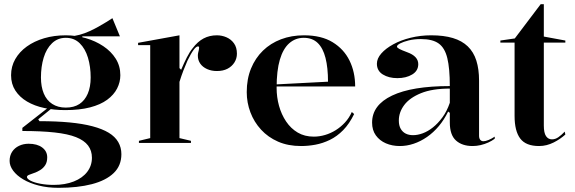

<svg xmlns="http://www.w3.org/2000/svg" viewBox="-20 -684 2753 919"><path d="M260 215Q208 215 165 204Q122 193 91 174.5Q60 156 43 133Q26 110 26 86Q26 61 38 42.5Q50 24 71 14Q92 4 117 4Q158 4 182 22Q206 40 206 69Q206 92 196.5 106.5Q187 121 172.5 130Q158 139 143 144Q128 149 118.5 153Q109 157 109 163Q109 172 126.5 181Q144 190 173.5 195.5Q203 201 237 201Q292 201 333.5 184.5Q375 168 397.5 138.5Q420 109 420 71Q420 37 401.5 12.5Q383 -12 344 -27.5Q305 -43 241 -50Q177 -57 87 -57V-72L216 -173L227 -165L163 -113L169 -104Q249 -104 312.5 -98Q376 -92 423 -79.5Q470 -67 500.5 -48.5Q531 -30 546 -4Q561 22 561 54Q561 109 524 144.5Q487 180 419.5 197.5Q352 215 260 215ZM292 -157Q239 -157 192 -167Q145 -177 109.5 -198Q74 -219 53.5 -250.5Q33 -282 33 -324Q33 -366 53 -401Q73 -436 108.5 -461.5Q144 -487 191.5 -501Q239 -515 295 -515Q344 -515 390.5 -501.5Q437 -488 474.5 -463Q512 -438 534 -403Q556 -368 556 -324Q556 -291 540.5 -260.5Q525 -230 493 -206.5Q461 -183 411 -170Q361 -157 292 -157ZM295 -169Q334 -169 360 -186Q386 -203 400 -235.5Q414 -268 414 -313Q414 -365 401 -408Q388 -451 361.5 -477Q335 -503 295 -503Q256 -503 229 -477Q202 -451 189 -408Q176 -365 176 -313Q176 -269 189.5 -236.5Q203 -204 230 -186.5Q257 -169 295 -169ZM374 -493 315 -510Q337 -511 361 -517.5Q385 -524 408 -534.5Q431 -545 451.5 -556.5Q472 -568 489 -578.5Q506 -589 518 -597L554 -510H374Z M645 0V-10L699 -23V-468H641V-479L839 -515V-358L847 -350Q861 -383 874.5 -409.5Q888 -436 902 -453Q926 -485 954.5 -500Q983 -515 1018 -515Q1042 -515 1064 -505.5Q1086 -496 1100 -476.5Q1114 -457 1114 -427Q1114 -404 1102 -385Q1090 -366 1069 -355Q1048 -344 1018 -344Q992 -344 971 -353.5Q950 -363 938.5 -379.5Q927 -396 927 -417Q927 -425 928.5 -431.5Q930 -438 931.5 -444Q933 -450 933 -455Q933 -462 928 -462Q919 -462 906.5 -445Q894 -428 877 -393Q868 -373 858 -347Q848 -321 839 -292V-23L894 -10V0Z M1435 -515Q1518 -515 1572 -482Q1626 -449 1653 -394Q1680 -339 1680 -270H1301V-280L1550 -293Q1550 -360 1538 -407Q1526 -454 1500.5 -478.5Q1475 -503 1434 -503Q1394 -503 1364.5 -477Q1335 -451 1319.5 -398.5Q1304 -346 1304 -264Q1304 -219 1315.5 -177.5Q1327 -136 1349.5 -102.5Q1372 -69 1405 -49.5Q1438 -30 1482 -30Q1509 -30 1536 -38Q1563 -46 1587 -61Q1611 -76 1631 -97.5Q1651 -119 1664 -148L1675 -138Q1652 -91 1622.5 -61Q1593 -31 1559 -14.5Q1525 2 1490 8.5Q1455 15 1421 15Q1359 15 1311 -6Q1263 -27 1229.5 -63.5Q1196 -100 1178.5 -146.5Q1161 -193 1161 -243Q1161 -306 1181.5 -356Q1202 -406 1238.5 -441.5Q1275 -477 1325 -496Q1375 -515 1435 -515Z M2044 -515Q2104 -515 2147.5 -502Q2191 -489 2219 -462Q2247 -435 2260 -394Q2273 -353 2273 -298V-34Q2273 -22 2278.5 -15Q2284 -8 2294 -8Q2304 -8 2318.5 -14Q2333 -20 2348 -30V-20Q2335 -10 2317.5 -2Q2300 6 2280.5 10.5Q2261 15 2242 15Q2192 15 2162.5 -11.5Q2133 -38 2133 -98Q2133 -114 2133 -121.5Q2133 -129 2133 -133.5Q2133 -138 2133 -144L2125 -150Q2106 -111 2080.5 -80.5Q2055 -50 2024 -28.5Q1993 -7 1960 4Q1927 15 1894 15Q1857 15 1827 2Q1797 -11 1779 -36Q1761 -61 1761 -97Q1761 -181 1856.5 -226.5Q1952 -272 2133 -272Q2133 -357 2121 -406Q2109 -455 2079.5 -476Q2050 -497 1995 -497Q1962 -497 1936 -490.5Q1910 -484 1895 -476Q1880 -468 1880 -461Q1880 -456 1891 -450Q1902 -444 1929 -434Q1982 -415 1982 -377Q1982 -345 1953 -327.5Q1924 -310 1882 -310Q1841 -310 1812.5 -327.5Q1784 -345 1784 -379Q1784 -404 1805 -428Q1826 -452 1862.5 -472Q1899 -492 1946 -503.5Q1993 -515 2044 -515ZM2133 -260Q2049 -260 1995 -238Q1941 -216 1915 -181.5Q1889 -147 1889 -107Q1889 -83 1898 -67.5Q1907 -52 1922 -44.5Q1937 -37 1957 -37Q1979 -37 2003.5 -46Q2028 -55 2052 -74Q2076 -93 2097.5 -122Q2119 -151 2133 -192Z M2560 15Q2497 15 2470 -21Q2443 -57 2443 -129V-480H2375V-490L2444 -500L2568 -664H2583V-509L2686 -490V-480H2583V-83Q2583 -48 2593.5 -32.5Q2604 -17 2622 -17Q2638 -17 2653 -27.5Q2668 -38 2683 -54L2686 -40Q2675 -30 2660.5 -20Q2646 -10 2630 -2Q2614 6 2596.5 10.5Q2579 15 2560 15Z"/></svg>

Font: Kalnia Thin Medium
Style: Regular
Weight: 500
Version: Version 1.105